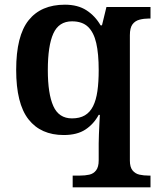

<svg xmlns="http://www.w3.org/2000/svg" viewBox="-20 -566 677 819"><path d="M290 233V183H320Q343 183 361 179Q379 175 390 160.5Q401 146 401 118V46Q401 29 402 6.5Q403 -16 404 -38.5Q405 -61 406 -76H401Q380 -37 344.5 -13.5Q309 10 252 10Q154 10 101.5 -57Q49 -124 49 -268Q49 -413 102 -479.5Q155 -546 257 -546Q312 -546 349 -522Q386 -498 409 -458H415L434 -536H622V-487H615Q594 -487 575 -482Q556 -477 545 -462Q534 -447 534 -416V119Q534 147 545.5 161Q557 175 575 179Q593 183 615 183H622V233ZM287 -61Q320 -61 342 -74Q364 -87 377 -113Q390 -139 395.5 -177.5Q401 -216 401 -267Q401 -337 390.5 -382.5Q380 -428 355.5 -451.5Q331 -475 287 -475Q231 -475 207.5 -423Q184 -371 184 -267Q184 -166 207.5 -113.5Q231 -61 287 -61Z"/></svg>

Font: Noto Rashi Hebrew SemiBold
Style: Regular
Weight: 600
Version: Version 1.006